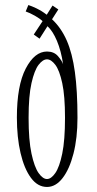

<svg xmlns="http://www.w3.org/2000/svg" viewBox="-20 -731 384 762"><path d="M166.5 11Q129.5 11 102.8 -25.2Q76 -61.5 61.5 -123.8Q47 -186 47 -264.5Q47 -391.5 82.2 -459Q117.5 -526.5 166.5 -526.5Q194 -526.5 209.8 -508.5Q225.5 -490.5 230.5 -476Q222.5 -529.5 206 -568.8Q189.5 -608 168.5 -627L137 -577.5L114 -594L149 -647Q138 -657.5 118 -668.8Q98 -680 82 -685.5L92.5 -711Q105.5 -707 124.8 -697.8Q144 -688.5 154.5 -680.5L165.5 -672.5L188.5 -709L211.5 -693.5L186.5 -654.5Q222.5 -621 244.8 -570.5Q267 -520 277.2 -445.2Q287.5 -370.5 287.5 -263.5Q287.5 -183 271.5 -121Q255.5 -59 228.2 -24Q201 11 166.5 11ZM166.5 -20.5Q183 -20.5 199.5 -44.2Q216 -68 227 -121.2Q238 -174.5 238 -263.5Q238 -350.5 227 -401.2Q216 -452 199.5 -473.8Q183 -495.5 166.5 -495.5Q150 -495.5 133.2 -473.8Q116.5 -452 105 -401.2Q93.5 -350.5 93.5 -263.5Q93.5 -174.5 105 -121.2Q116.5 -68 133.2 -44.2Q150 -20.5 166.5 -20.5Z"/></svg>

Font: Imbue 10pt ExtraLight
Style: Regular
Weight: 200
Designer: Tyler Finck
Foundry: Etcetera Type Company
Version: Version 1.102; ttfautohint (v1.8.3)